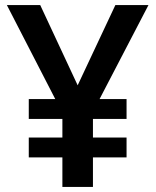

<svg xmlns="http://www.w3.org/2000/svg" viewBox="-20 -734 612 754"><path d="M285 -399 433 -714H563L371 -345H477V-267H345V-194H477V-116H345V0H225V-116H93V-194H225V-267H93V-345H197L7 -714H138Z"/></svg>

Font: Noto Sans Malayalam SemiBold
Style: Regular
Weight: 600
Designer: Jelle Bosma - Monotype Design Team
Foundry: Monotype Imaging Inc.
Version: Version 2.104; ttfautohint (v1.8.4.7-5d5b)